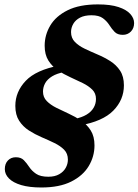

<svg xmlns="http://www.w3.org/2000/svg" viewBox="-20 -703 623 864"><path d="M271.1 -379.2Q236.2 -372.8 214.6 -359.6Q193.1 -346.4 183.3 -328.7Q173.5 -310.9 173.5 -291Q173.5 -265.6 190.2 -248.5Q206.9 -231.4 233.3 -218.1Q259.7 -204.9 289.3 -191.4Q318.9 -177.9 345.4 -160.1Q371.8 -142.3 388.5 -115.6Q405.2 -88.9 405.2 -48.8Q405.2 1.2 379.2 44.5Q353.2 87.7 300.3 114.2Q247.4 140.7 166.1 140.7Q112.2 140.7 75.6 129.9Q39 119 20.3 100.1Q1.7 81.3 1.7 58.1Q1.7 33.6 15.6 19.1Q29.6 4.6 51.2 4.6Q74.5 4.6 87.2 17.7Q100 30.9 111.5 48.4Q123.1 66 142.4 79.1Q161.7 92.3 197.6 92.3Q226.8 92.3 246.3 81.1Q265.9 70 275.7 52.4Q285.5 34.9 285.5 15.2Q285.5 -12 268.4 -29.4Q251.3 -46.7 224.3 -59.7Q197.3 -72.8 167.2 -85.6Q137.2 -98.5 110.2 -115.8Q83.2 -133.2 66.1 -159.7Q49 -186.1 49 -226.6Q49 -290 95.7 -339.2Q142.3 -388.4 248.3 -408.4ZM411.9 -257.8Q411.9 -283.1 395.3 -299.6Q378.6 -316.2 352.3 -329.2Q326 -342.2 296.4 -355.5Q266.9 -368.8 240.6 -386.5Q214.3 -404.2 197.6 -430.8Q181 -457.3 181 -497.2Q181 -545.8 206.3 -588.3Q231.6 -630.7 284.7 -657Q337.7 -683.2 420.8 -683.2Q477.4 -683.2 513.2 -671.3Q549.1 -659.4 566.3 -640.2Q583.5 -620.9 583.5 -599.2Q583.5 -575.9 569 -561Q554.5 -546.2 532.5 -546.2Q508.8 -546.2 495.9 -559.4Q483.1 -572.7 472 -590.2Q460.8 -607.8 443 -621Q425.3 -634.3 391.6 -634.3Q360.4 -634.3 340 -623.6Q319.7 -613 309.7 -595.6Q299.7 -578.2 299.7 -558.7Q299.7 -531.9 316.9 -514.4Q334.1 -496.8 361.2 -483.8Q388.4 -470.8 418.6 -458Q448.9 -445.3 476 -428.2Q503.2 -411 520.4 -385Q537.6 -358.9 537.6 -318.9Q537.6 -253.9 490 -205.3Q442.5 -156.7 337.9 -138.3L315.1 -167.7Q347.9 -174.2 369.4 -187.1Q390.8 -200 401.3 -218.1Q411.9 -236.1 411.9 -257.8Z"/></svg>

Font: Newsreader Text
Style: Italic
Weight: 400
Italic angle: -17°
Designer: Hugues Gentile
Foundry: Production Type
Version: Version 1.001